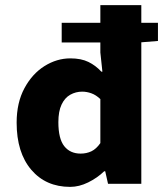

<svg xmlns="http://www.w3.org/2000/svg" viewBox="-20 -718 640 750"><path d="M254 12Q159 12 102 -55Q45 -122 45 -239Q45 -317 75.5 -373.5Q106 -430 154 -460Q202 -490 255 -490Q297 -490 325.5 -476Q354 -462 376 -438H380L372 -513V-698H532V0H402L391 -49H387Q360 -23 324.5 -5.5Q289 12 254 12ZM295 -118Q318 -118 337 -127Q356 -136 372 -159V-331Q355 -347 337 -353.5Q319 -360 301 -360Q276 -360 254.5 -348Q233 -336 220.5 -309.5Q208 -283 208 -241Q208 -176 231 -147Q254 -118 295 -118ZM221 -552V-629H597V-558L523 -552Z"/></svg>

Font: Source Code Pro ExtraLight ExtraBold
Style: Regular
Weight: 800
Monospace: yes
Version: Version 1.018;hotconv 1.0.116;makeotfexe 2.5.65601